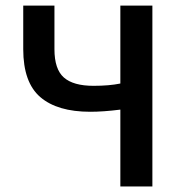

<svg xmlns="http://www.w3.org/2000/svg" viewBox="-20 -674 654 694"><path d="M415 0V-277.8Q353.5 -270 306.2 -270Q187.5 -270 125.7 -323Q64 -376 64 -496.1V-653.8H176.8V-496.1Q176.8 -423.8 210.9 -393.8Q245.1 -363.8 317.9 -363.8Q374.5 -363.8 415 -372.1V-653.8H530.8V0Z"/></svg>

Font: Toshiba Sans Medium
Style: Regular
Weight: 500
Designer: Paul D. Hunt
Foundry: Toshiba Corporation
Version: Version 2.020;PS 2.0;hotconv 1.0.86;makeotf.lib2.5.63406